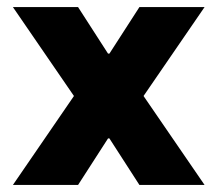

<svg xmlns="http://www.w3.org/2000/svg" viewBox="-20 -524 617 544"><path d="M189.5 -252 16.6 -503.9H201.2L286.1 -372.1H290L375 -503.9H559.6L386.7 -252L559.6 0H375L290 -131.8H286.1L201.2 0H16.6Z"/></svg>

Font: Wanted Sans ExtraBold
Style: Regular
Weight: 800
Designer: Original Design by Kil Hyung-jin and Kang Hanbin, Wanted Lab, Inc; Hangeul from Source Han Sans by Jang Soo-young and Ka
Foundry: Wanted Lab, Inc.
Version: Version 1.003